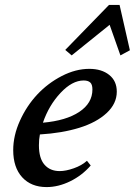

<svg xmlns="http://www.w3.org/2000/svg" viewBox="-20 -742 543 773"><path d="M268.6 -519 242.7 -541 418.9 -722.2H461.4L502.9 -539.6L464.8 -519L421.4 -642.1ZM167.5 11.2Q105.5 11.2 69.3 -28.3Q33.2 -67.9 33.2 -137.7Q33.2 -196.3 60.3 -256.1Q87.4 -315.9 130.1 -361.6Q172.9 -407.2 228.8 -436Q284.7 -464.8 339.4 -464.8Q389.2 -464.8 419.7 -440.4Q450.2 -416 450.2 -373Q450.2 -324.7 409.4 -286.9Q368.7 -249 299.3 -227.5Q230 -206.1 140.6 -200.7Q136.7 -181.2 136.7 -157.2Q136.7 -104.5 159.2 -78.9Q181.6 -53.2 220.2 -53.2Q245.1 -53.2 277.1 -64.5Q309.1 -75.7 330.1 -94.7L345.2 -75.7Q310.5 -35.6 262.7 -12.2Q214.8 11.2 167.5 11.2ZM316.9 -418Q270.5 -418 223.6 -367.9Q176.8 -317.9 152.8 -248Q246.1 -256.3 299.1 -291.5Q352.1 -326.7 352.1 -381.8Q352.1 -402.3 343 -410.2Q334 -418 316.9 -418Z"/></svg>

Font: Elstob 6pt SemiBold
Style: Italic
Weight: 600
Italic angle: -20°
Designer: Peter S. Baker
Version: Version 1.015